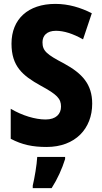

<svg xmlns="http://www.w3.org/2000/svg" viewBox="-20 -744 523 985"><path d="M453 -212C453 -312 402 -367 309 -418C219 -465 198 -483 198 -527C198 -561 220 -586 267 -586C308 -586 355 -571 406 -542L451 -676C394 -705 332 -724 264 -724C124 -724 39 -646 39 -520C39 -404 96 -356 188 -305C273 -259 293 -238 293 -197C293 -159 267 -131 214 -131C161 -131 94 -151 35 -186V-32C94 -1 148 10 219 10C367 10 453 -85 453 -212ZM314 72V61H171C169 101 157 171 148 208V221H245C275 174 298 123 314 72Z"/></svg>

Font: Noto Sans Lao Looped Condensed ExtraBold
Style: Regular
Weight: 800
Width: 3
Designer: Mark Frömberg, Ben Mitchell
Foundry: The Fontpad Ltd
Version: Version 1.002